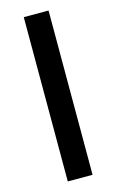

<svg xmlns="http://www.w3.org/2000/svg" viewBox="-114 -774 498 821"><g transform="rotate(-15 135.0 -363.5)"><path d="M189.6 -727.3H79.9V0H189.6Z"/></g></svg>

Font: RA Harald Medium
Style: Regular
Weight: 500
Designer: Rasmus Andersson
Foundry: rsms
Version: Version 3.000;hotconv 1.0.109;makeotfexe 2.5.65596